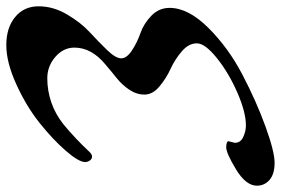

<svg xmlns="http://www.w3.org/2000/svg" viewBox="-161 -691 891 609"><g transform="rotate(90 284.5 -386.5)"><path d="M428 -666 433 -686Q433 -704 414.5 -712.5Q396 -721 378 -721Q336 -721 274 -694Q212 -667 165 -629.5Q118 -592 117.5 -566Q117 -540 142.5 -518Q168 -496 198.5 -482Q229 -468 254.5 -446.5Q280 -425 280 -399.5Q280 -374 264.5 -351Q249 -328 227 -310.5Q205 -293 184 -275Q131 -231 131 -177Q131 -142 160.5 -116.5Q190 -91 228.5 -91Q267 -91 304 -103.5Q341 -116 374 -142Q418 -178 463 -226Q470 -233 477 -233Q484 -233 489 -226Q494 -219 494 -211Q494 -191 458.5 -150Q423 -109 370.5 -67Q318 -25 248 7Q178 39 123 39Q68 39 34 11Q0 -17 0 -63.5Q0 -110 26 -154Q52 -198 82.5 -226Q113 -254 139 -281Q165 -308 165 -325.5Q165 -343 140 -359.5Q115 -376 85 -386.5Q55 -397 30 -421Q5 -445 5 -479Q5 -538 68 -601.5Q131 -665 216 -709.5Q301 -754 381 -783Q461 -812 496.5 -812Q532 -812 550.5 -796Q569 -780 569 -756Q569 -721 517 -689.5Q465 -658 446.5 -658.5Q428 -659 428 -666Z"/></g></svg>

Font: Dr Sugiyama
Style: Regular
Weight: 400
Designer: Alejandro Paul
Foundry: Alejandro Paul
Version: Version 1.000